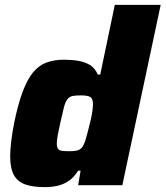

<svg xmlns="http://www.w3.org/2000/svg" viewBox="-20 -763 682 791"><path d="M165 8Q116 8 84.5 -3Q53 -14 37.5 -41.5Q22 -69 22 -119Q22 -145 26 -179Q30 -213 38 -255Q54 -333 73 -384Q92 -435 115.5 -464Q139 -493 170.5 -505Q202 -517 243 -517Q275 -517 302 -512.5Q329 -508 350 -495.5Q371 -483 383 -456H393L453 -743H642L484 0H302L312 -60H302Q284 -31 261.5 -16.5Q239 -2 214.5 3Q190 8 165 8ZM266 -140Q284 -140 295.5 -142.5Q307 -145 314.5 -152Q322 -159 327 -172Q331 -181 335.5 -197.5Q340 -214 345 -233.5Q350 -253 354.5 -272.5Q359 -292 361 -308.5Q363 -325 363 -335Q363 -356 352.5 -363Q342 -370 313 -370Q292 -370 279 -367.5Q266 -365 257.5 -354Q249 -343 243 -319.5Q237 -296 228 -255Q221 -224 217.5 -204Q214 -184 214 -171Q214 -157 219 -150Q224 -143 236 -141.5Q248 -140 266 -140Z"/></svg>

Font: Saira Thin ExtraBold
Style: Italic
Weight: 800
Italic angle: -12°
Version: Version 1.101